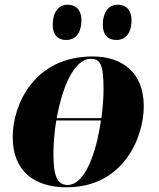

<svg xmlns="http://www.w3.org/2000/svg" viewBox="-20 -786 676 816"><path d="M476 -616C506 -616 539 -637 539 -701C539 -744 515 -766 481 -766C440 -766 417 -732 417 -681C417 -637 439 -616 476 -616ZM262 -616C293 -616 326 -637 326 -701C326 -744 302 -766 267 -766C228 -766 204 -732 204 -681C204 -637 226 -616 262 -616ZM263 10C504 10 591 -201 591 -334C591 -484 493 -546 374 -546C125 -546 34 -341 34 -204C34 -60 124 10 263 10ZM366 -536C408 -536 420 -508 420 -407C420 -370 417 -328 411 -284H221C244 -413 294 -536 366 -536ZM267 0C225 0 207 -35 207 -130C207 -174 211 -224 219 -274H409C390 -141 343 0 267 0Z"/></svg>

Font: Noto Serif Display ExtraBold
Style: Italic
Weight: 800
Italic angle: -12°
Designer: Monotype Design Team
Foundry: Monotype Imaging Inc.
Version: Version 2.009